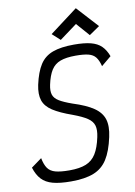

<svg xmlns="http://www.w3.org/2000/svg" viewBox="-109 -1101 830 1184"><g transform="rotate(-10 305.5 -509.5)"><path d="M238 14Q168 14 124 2Q80 -10 54.5 -37.5Q29 -65 14.5 -111.5L80.5 -159.5Q88.5 -118 104.5 -95.2Q120.5 -72.5 152.2 -63.8Q184 -55 240 -55Q304 -55 343.8 -71Q383.5 -87 407 -124.8Q430.5 -162.5 444 -227Q453.5 -271 445.5 -298.8Q437.5 -326.5 407.2 -346.8Q377 -367 319 -388.5Q241 -416 197.8 -444.2Q154.5 -472.5 141.8 -511.5Q129 -550.5 141 -608Q158 -686 187 -731Q216 -776 267.5 -795Q319 -814 401 -814Q465.5 -814 506.2 -803.5Q547 -793 571.5 -769Q596 -745 611 -704.5L549 -653Q539.5 -690.5 524 -710.2Q508.5 -730 479.5 -737.5Q450.5 -745 399 -745Q340 -745 303.5 -731.5Q267 -718 246.2 -685.2Q225.5 -652.5 213.5 -596Q205.5 -558.5 213 -534.5Q220.5 -510.5 248.5 -493.2Q276.5 -476 329 -457.5Q413 -431 458.5 -399.8Q504 -368.5 517.5 -325Q531 -281.5 516.5 -215Q498 -129 466.2 -79Q434.5 -29 380 -7.5Q325.5 14 238 14ZM508 -854.5 435.5 -937 326.5 -856.5 277 -901.5 451.5 -1033 573.5 -899.5Z"/></g></svg>

Font: Victor Mono Thin
Style: Italic
Weight: 100
Italic angle: -12°
Monospace: yes
Designer: Rune Bjørnerås
Version: Version 1.561;gftools[0.9.30]